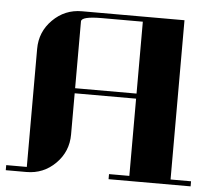

<svg xmlns="http://www.w3.org/2000/svg" viewBox="-47 -666 786 716"><g transform="rotate(5 346.0 -307.5)"><path d="M0 0V-19H77.1V-460.9Q77.1 -524.9 122.1 -569.8Q167.5 -615.2 231 -615.2H615.2V-19H691.9V0H384.8V-19H460.9V-308.1H231V-153.8Q231 -89.8 186 -44.9Q141.1 0 77.1 0ZM231 -327.1H460.9V-596.2H308.1Q231 -596.2 231 -577.1Z"/></g></svg>

Font: Hjet
Style: Regular
Weight: 400
Designer: T. Christopher White
Version: Version 1.2